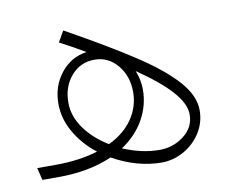

<svg xmlns="http://www.w3.org/2000/svg" viewBox="-64 -596 833 690"><g transform="rotate(-10 353.0 -251.5)"><path d="M640 -149Q640 -104 616.5 -67Q593 -30 554.5 -8.5Q516 13 474 13Q384 13 295 -37Q211 0 100 0H40L29 -45H96Q182 -45 251 -66Q202 -104 173 -154.5Q144 -205 144 -259Q144 -323 181 -370Q218 -417 276 -425Q225 -455 184 -476L207 -516Q363 -429 454.5 -368.5Q546 -308 593 -254.5Q640 -201 640 -149ZM298 -85Q356 -113 386 -157.5Q416 -202 416 -255Q416 -313 382.5 -353Q349 -393 299 -393Q247 -393 213.5 -354Q180 -315 180 -257Q180 -207 212.5 -162Q245 -117 298 -85ZM602 -140Q602 -179 561 -225Q520 -271 438 -327Q452 -293 452 -257Q452 -200 423.5 -149Q395 -98 341 -62Q410 -33 474 -33Q524 -33 563 -63Q602 -93 602 -140Z"/></g></svg>

Font: FiraGO ExtraLight
Style: Regular
Weight: 200
Designer: bBox Type
Foundry: bBox Type GmbH
Version: Version 1.001